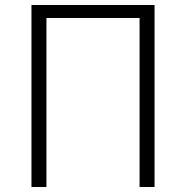

<svg xmlns="http://www.w3.org/2000/svg" viewBox="-20 -749 745 769"><path d="M106 0H166V-677H539V0H599V-729H106Z"/></svg>

Font: Noto Sans CJK SC Light
Style: Regular
Weight: 300
Designer: Ryoko NISHIZUKA 西塚涼子 (kana, bopomofo & ideographs); Paul D. Hunt (Latin, Greek & Cyrillic); Sandoll Communications 산돌커뮤니
Foundry: Adobe
Version: Version 2.004;hotconv 1.0.118;makeotfexe 2.5.65603